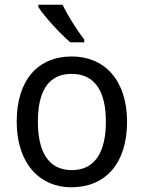

<svg xmlns="http://www.w3.org/2000/svg" viewBox="-20 -786 610 816"><path d="M246 -766H143V-756C166 -719 236 -642 279 -606H338V-618C309 -655 267 -721 246 -766ZM520 -269C520 -446 423 -546 286 -546C141 -546 51 -446 51 -269C51 -91 149 10 283 10C428 10 520 -91 520 -269ZM141 -269C141 -396 184 -472 284 -472C385 -472 430 -396 430 -269C430 -142 385 -63 285 -63C185 -63 141 -142 141 -269Z"/></svg>

Font: Noto Sans Thai
Style: Regular
Weight: 400
Designer: Monotype Design Team
Foundry: Monotype Imaging Inc.
Version: Version 1.901